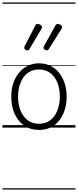

<svg xmlns="http://www.w3.org/2000/svg" viewBox="-20 -1030 629 1550"><path d="M295 19Q227 19 176.5 -15.5Q126 -50 98.5 -110.5Q71 -171 71 -250Q71 -310 87.5 -359Q104 -408 134.5 -444Q165 -480 205.5 -499.5Q246 -519 295 -519Q361 -519 411 -485Q461 -451 489.5 -390Q518 -329 518 -250Q518 -202 507.5 -161Q497 -120 478 -87Q459 -54 432 -30Q405 -6 370.5 6.5Q336 19 295 19ZM295 -31Q334 -31 365 -46.5Q396 -62 417.5 -91.5Q439 -121 451 -161.5Q463 -202 463 -250Q463 -315 442.5 -364.5Q422 -414 384.5 -441.5Q347 -469 295 -469Q256 -469 224.5 -453.5Q193 -438 171.5 -409Q150 -380 138 -339.5Q126 -299 126 -250Q126 -185 146.5 -135.5Q167 -86 204.5 -58.5Q242 -31 295 -31ZM204 -623Q195 -623 185.5 -629Q176 -635 176 -643Q176 -646 176.5 -648.5Q177 -651 179 -657L265 -824Q268 -830 272 -833.5Q276 -837 283 -837Q289 -837 297.5 -833.5Q306 -830 312.5 -824.5Q319 -819 319 -812Q319 -808 318 -804.5Q317 -801 314 -796L218 -634Q215 -629 211.5 -626Q208 -623 204 -623ZM360 -623Q351 -623 341.5 -629Q332 -635 332 -643Q332 -646 332.5 -648.5Q333 -651 335 -657L427 -824Q431 -830 434.5 -833.5Q438 -837 445 -837Q452 -837 460.5 -833.5Q469 -830 475 -824.5Q481 -819 481 -812Q481 -808 480 -804.5Q479 -801 476 -796L374 -634Q370 -629 367 -626Q364 -623 360 -623ZM0 490H589V500H0ZM0 -20H589V0H0ZM0 -505H589V-500H0ZM0 -1010H589V-1000H0Z"/></svg>

Font: Playwrite ES Guides
Style: Regular
Weight: 400
Designer: Veronika Burian, José Scaglione
Foundry: TypeTogether
Version: Version 1.003